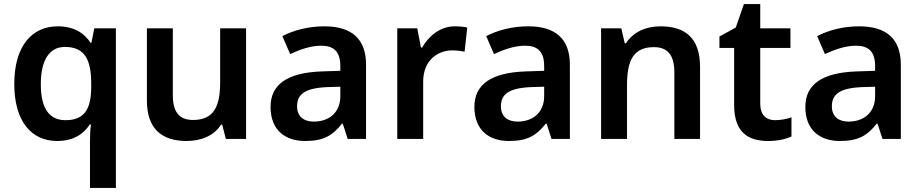

<svg xmlns="http://www.w3.org/2000/svg" viewBox="-20 -681 4510 941"><path d="M421 11V240H548V-542H442L428 -471H424C394 -517 345 -552 263 -552C137 -552 50 -456 50 -270C50 -85 135 10 260 10C342 10 391 -26 420 -71H426C422 -47 421 -14 421 11ZM301 -92C219 -92 180 -153 180 -268C180 -382 219 -451 298 -451C396 -451 427 -388 427 -271V-251C426 -144 392 -92 301 -92Z M1186 -542H1059V-278C1059 -158 1027 -93 926 -93C858 -93 827 -133 827 -214V-542H700V-188C700 -50 773 10 894 10C963 10 1028 -14 1063 -70H1069L1087 0H1186Z M1570 -552C1489 -552 1418 -532 1364 -504L1402 -416C1450 -438 1502 -457 1554 -457C1613 -457 1648 -431 1648 -357V-334L1557 -331C1389 -325 1306 -268 1306 -157C1306 -43 1378 10 1475 10C1566 10 1609 -16 1656 -75H1660L1684 0H1774V-364C1774 -490 1704 -552 1570 -552ZM1582 -254 1648 -256V-210C1648 -128 1591 -85 1518 -85C1470 -85 1436 -109 1436 -160C1436 -218 1473 -249 1582 -254Z M2209 -552C2138 -552 2081 -505 2049 -448H2043L2025 -542H1927V0H2054V-281C2054 -386 2126 -434 2196 -434C2220 -434 2241 -431 2257 -428L2270 -546C2254 -550 2229 -552 2209 -552Z M2569 -552C2488 -552 2417 -532 2363 -504L2401 -416C2449 -438 2501 -457 2553 -457C2612 -457 2647 -431 2647 -357V-334L2556 -331C2388 -325 2305 -268 2305 -157C2305 -43 2377 10 2474 10C2565 10 2608 -16 2655 -75H2659L2683 0H2773V-364C2773 -490 2703 -552 2569 -552ZM2581 -254 2647 -256V-210C2647 -128 2590 -85 2517 -85C2469 -85 2435 -109 2435 -160C2435 -218 2472 -249 2581 -254Z M3217 -552C3145 -552 3083 -524 3048 -469H3042L3025 -542H2926V0H3053V-264C3053 -384 3084 -450 3185 -450C3254 -450 3285 -408 3285 -327V0H3411V-353C3411 -493 3340 -552 3217 -552Z M3778 -92C3735 -92 3706 -118 3706 -172V-446H3854V-542H3706V-661H3626L3586 -546L3506 -502V-446H3578V-166C3578 -28 3651 10 3745 10C3792 10 3831 1 3859 -12V-106C3837 -98 3807 -92 3778 -92Z M4191 -552C4110 -552 4039 -532 3985 -504L4023 -416C4071 -438 4123 -457 4175 -457C4234 -457 4269 -431 4269 -357V-334L4178 -331C4010 -325 3927 -268 3927 -157C3927 -43 3999 10 4096 10C4187 10 4230 -16 4277 -75H4281L4305 0H4395V-364C4395 -490 4325 -552 4191 -552ZM4203 -254 4269 -256V-210C4269 -128 4212 -85 4139 -85C4091 -85 4057 -109 4057 -160C4057 -218 4094 -249 4203 -254Z"/></svg>

Font: Noto Sans Georgian SemiBold
Style: Regular
Weight: 600
Designer: Monotype Design Team, Akaki Razmadze
Foundry: Google LLC
Version: Version 2.005